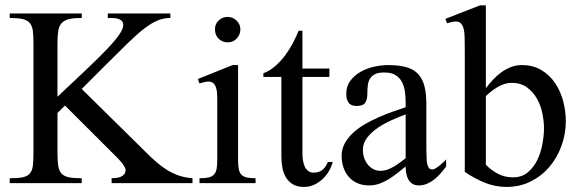

<svg xmlns="http://www.w3.org/2000/svg" viewBox="-20 -700 2216 734"><path d="M406.7 0V-18.6Q415 -18.6 424.6 -19.8Q434.1 -21 442.1 -24.4Q450.2 -27.8 455.1 -34.2Q460 -40.5 460 -50.8Q460 -55.7 455.8 -63Q451.7 -70.3 445.8 -77.6Q439.9 -85 433.8 -91.3Q427.7 -97.7 423.8 -101.6L228.5 -296.4L199.7 -268.1V-114.3Q199.7 -84.5 202.6 -65.7Q205.6 -46.9 215.3 -36.4Q225.1 -25.9 243.7 -22.2Q262.2 -18.6 292.5 -18.6V0H17.1V-18.6Q48.3 -18.6 66.4 -22.2Q84.5 -25.9 93.8 -36.4Q103 -46.9 105.5 -65.7Q107.9 -84.5 107.9 -114.3V-534.2Q107.9 -563.5 105.5 -582.3Q103 -601.1 93.8 -612.1Q84.5 -623 66.4 -627.2Q48.3 -631.3 17.1 -631.3V-648.4H292.5V-631.3Q262.7 -631.3 244.6 -627.2Q226.6 -623 216.3 -612.3Q206.1 -601.6 202.9 -583Q199.7 -564.5 199.7 -534.2V-330.1Q261.7 -388.7 309.1 -433.3Q356.4 -478 387.9 -511Q419.4 -543.9 435.3 -566.9Q451.2 -589.8 451.2 -604Q451.2 -613.3 446.5 -618.9Q441.9 -624.5 433.8 -627.4Q425.8 -630.4 415 -630.9Q404.3 -631.3 392.1 -631.3V-648.4H631.3V-631.3Q606 -631.3 582.8 -621.8Q559.6 -612.3 532.7 -591.8Q505.9 -571.3 472.2 -538.6Q438.5 -505.9 392.1 -459.5L292.5 -359.9L533.2 -122.6Q554.2 -101.6 574.2 -83.7Q594.2 -65.9 615.5 -52.2Q636.7 -38.6 661.1 -29.8Q685.5 -21 715.8 -18.6V0Z M898.9 -587.9Q898.9 -567.4 885 -552.7Q871.1 -538.1 850.6 -538.1Q830.1 -538.1 815.9 -552Q801.8 -565.9 801.8 -587.9Q801.8 -608.4 815.9 -621.8Q830.1 -635.3 850.6 -635.3Q870.1 -635.3 884.5 -621.3Q898.9 -607.4 898.9 -587.9ZM742.7 0V-18.6Q764.2 -18.6 777.6 -21.7Q791 -24.9 798.3 -33Q805.7 -41 808.1 -54.7Q810.5 -68.4 810.5 -89.4V-323.7Q810.5 -334.5 809.6 -345.9Q808.6 -357.4 805.2 -366.9Q801.8 -376.5 795.2 -382.3Q788.6 -388.2 776.9 -388.2Q769 -388.2 760.3 -386Q751.5 -383.8 742.7 -380.9L736.3 -397.9L869.1 -451.2H890.1V-89.4Q890.1 -68.4 892.6 -54.7Q895 -41 902.3 -33Q909.7 -24.9 922.6 -21.7Q935.5 -18.6 957 -18.6V0Z M1252 -80.6Q1247.1 -62 1236.8 -44.9Q1226.6 -27.8 1212.2 -14.6Q1197.8 -1.5 1180.2 6.6Q1162.6 14.6 1142.6 14.6Q1116.7 14.6 1100.1 4.9Q1083.5 -4.9 1073.5 -21.2Q1063.5 -37.6 1059.6 -58.3Q1055.7 -79.1 1055.7 -101.6V-405.8H986.8V-419.9Q1011.7 -429.2 1032.2 -447.3Q1052.7 -465.3 1069.6 -487.8Q1086.4 -510.3 1099.4 -534.9Q1112.3 -559.6 1121.6 -582.5H1136.2V-438H1239.3V-405.8H1136.2V-112.8Q1136.2 -102.1 1137.9 -89.4Q1139.6 -76.7 1144 -65.7Q1148.4 -54.7 1157 -47.4Q1165.5 -40 1178.7 -40Q1200.2 -40 1213.1 -51Q1226.1 -62 1233.4 -80.6Z M1685.5 -63.5Q1676.8 -51.3 1665.5 -38.3Q1654.3 -25.4 1641.4 -14.9Q1628.4 -4.4 1613.3 2.2Q1598.1 8.8 1581.5 8.8Q1566.4 8.8 1556.4 2.4Q1546.4 -3.9 1540.8 -14.4Q1535.2 -24.9 1533 -37.6Q1530.8 -50.3 1530.8 -63.5Q1515.1 -50.8 1499 -38.1Q1482.9 -25.4 1465.8 -14.9Q1448.7 -4.4 1430.4 2.2Q1412.1 8.8 1390.6 8.8Q1365.7 8.8 1346.4 0.2Q1327.1 -8.3 1313.7 -23.4Q1300.3 -38.6 1293.2 -59.3Q1286.1 -80.1 1286.1 -104Q1286.1 -130.9 1298.6 -153.1Q1311 -175.3 1331.3 -193.6Q1351.6 -211.9 1377.7 -226.8Q1403.8 -241.7 1431.2 -253.4Q1458.5 -265.1 1484.4 -274.2Q1510.3 -283.2 1530.8 -290V-307.6Q1530.8 -329.6 1527.8 -350.3Q1524.9 -371.1 1516.1 -387.5Q1507.3 -403.8 1491.5 -413.3Q1475.6 -422.9 1448.7 -422.9Q1426.8 -422.9 1414.1 -416.7Q1401.4 -410.6 1394.5 -399.4Q1387.7 -388.2 1386 -373.3Q1384.3 -358.4 1384.3 -340.8Q1384.3 -319.3 1376 -307.1Q1367.7 -294.9 1343.3 -294.9Q1321.3 -294.9 1312.5 -307.6Q1303.7 -320.3 1303.7 -340.8Q1303.7 -370.6 1319.6 -391.6Q1335.4 -412.6 1359.1 -425.8Q1382.8 -439 1410.6 -445.1Q1438.5 -451.2 1463.4 -451.2Q1504.4 -451.2 1532.7 -443.4Q1561 -435.5 1578.1 -417.5Q1595.2 -399.4 1602.5 -370.8Q1609.9 -342.3 1609.9 -301.3V-152.3Q1609.9 -143.1 1609.9 -132.1Q1609.9 -121.1 1610.4 -110.6Q1610.8 -100.1 1611.1 -91.1Q1611.3 -82 1612.8 -75.7Q1614.3 -66.9 1618.4 -59.6Q1622.6 -52.2 1633.3 -52.2Q1638.2 -52.2 1646 -56.9Q1653.8 -61.5 1661.4 -67.9Q1668.9 -74.2 1675.8 -80.6Q1682.6 -86.9 1685.5 -90.8ZM1530.8 -262.7Q1506.8 -253.9 1478.3 -241.2Q1449.7 -228.5 1424.8 -211.7Q1399.9 -194.8 1383.5 -173.6Q1367.2 -152.3 1367.2 -126.5Q1367.2 -111.8 1371.6 -97.9Q1376 -84 1384.8 -72.5Q1393.6 -61 1406 -54Q1418.5 -46.9 1435.1 -46.9Q1447.8 -46.9 1460.4 -51.3Q1473.1 -55.7 1485.4 -63Q1497.6 -70.3 1509.3 -78.9Q1521 -87.4 1530.8 -95.2Z M2143.1 -236.8Q2143.1 -188.5 2126.7 -143.1Q2110.4 -97.7 2080.8 -62.7Q2051.3 -27.8 2009.5 -6.6Q1967.8 14.6 1916.5 14.6Q1872.6 14.6 1832.3 -2Q1792 -18.6 1756.8 -43V-507.8Q1756.8 -535.6 1756.3 -556.4Q1755.9 -577.1 1752.2 -590.6Q1748.5 -604 1741.7 -610.8Q1734.9 -617.7 1722.7 -617.7Q1713.9 -617.7 1705.8 -615.5Q1697.8 -613.3 1689 -611.3L1682.6 -627.9L1815.4 -679.7H1837.4V-362.3Q1849.6 -379.4 1864.5 -395.3Q1879.4 -411.1 1896.5 -423.6Q1913.6 -436 1933.3 -443.6Q1953.1 -451.2 1975.1 -451.2Q2018.1 -451.2 2050 -431.9Q2082 -412.6 2102.5 -381.8Q2123 -351.1 2133.1 -313Q2143.1 -274.9 2143.1 -236.8ZM2059.6 -209.5Q2059.6 -236.8 2053.2 -267.6Q2046.9 -298.3 2032 -324Q2017.1 -349.6 1993.7 -366.5Q1970.2 -383.3 1936 -383.3Q1921.9 -383.3 1908.2 -378.9Q1894.5 -374.5 1882.3 -367.2Q1870.1 -359.9 1858.6 -351.1Q1847.2 -342.3 1837.4 -332.5V-70.3Q1857.9 -48.8 1884.3 -35.4Q1910.6 -22 1940.9 -22Q1974.6 -22 1997.6 -41Q2020.5 -60.1 2034.2 -88.6Q2047.9 -117.2 2053.7 -149.9Q2059.6 -182.6 2059.6 -209.5Z"/></svg>

Font: Kitab
Style: Regular
Weight: 400
Designer: SIL International
Foundry: Khaled Hosny
Version: Version 1.000